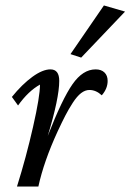

<svg xmlns="http://www.w3.org/2000/svg" viewBox="-20 -681 477 701"><path d="M276.4 -470.7 237.3 -483.4 359.4 -661.1 436.5 -638.7ZM306.6 -352.5Q291 -352.5 276.1 -341.1Q261.2 -329.6 245.8 -305.9Q230.5 -282.2 218.8 -259.5Q207 -236.8 190.4 -201.2Q140.1 -91.8 120.1 0H42Q75.7 -107.4 100.8 -218.3Q126 -329.1 126 -372.1Q83.5 -348.6 45.9 -295.9L23.4 -327.1Q60.5 -373 98.1 -400.4Q135.7 -427.7 164.1 -427.7Q196.3 -427.7 196.3 -385.7Q196.3 -323.2 154.3 -184.6Q207 -319.8 244.9 -373.8Q282.7 -427.7 329.1 -427.7Q349.6 -427.7 361.3 -416.5Q373 -405.3 373 -385.7Q373 -357.4 351.6 -333Q330.6 -352.5 306.6 -352.5Z"/></svg>

Font: Crimson Pro
Style: Italic
Weight: 400
Italic angle: -12°
Designer: Jacques Le Bailly
Foundry: Baron von Fonthausen
Version: Version 1.003